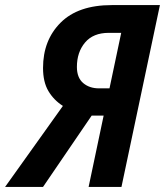

<svg xmlns="http://www.w3.org/2000/svg" viewBox="-79 -734 648 754"><path d="M223 -471Q223 -529 255 -567Q287 -605 348 -605H397L351 -387H310Q272 -387 247.5 -408Q223 -429 223 -471ZM90 0 281 -280H328L269 0H398L549 -714H360Q228 -714 159 -645Q90 -576 90 -467Q90 -412 111 -376.5Q132 -341 168 -318L-59 0Z"/></svg>

Font: Noto Sans UI SemiCondensed
Style: Bold Italic
Weight: 700
Width: 4
Designer: Monotype Design Team
Foundry: Monotype Imaging Inc.
Version: 1.001